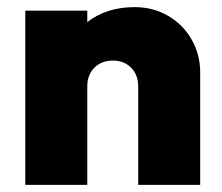

<svg xmlns="http://www.w3.org/2000/svg" viewBox="-20 -519 623 539"><path d="M542 -316V0H368V-276Q368 -309 348 -329Q328 -349 297 -349Q265 -349 245 -329Q225 -309 225 -276V0H51V-489H225V-457Q279 -499 358 -499Q410 -499 452 -474.5Q494 -450 518 -408Q542 -366 542 -316Z"/></svg>

Font: Outfit Extra Bold
Style: Regular
Weight: 800
Designer: Rodrigo Fuenzalida
Foundry: fragTYPE
Version: Version 1.000